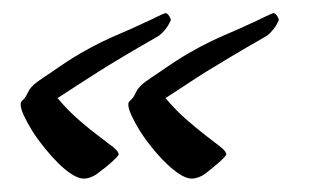

<svg xmlns="http://www.w3.org/2000/svg" viewBox="-20 -366 473 290"><path d="M159.2 -132.8Q159.2 -131.3 155 -127.2Q150.9 -123 145.3 -118.2Q139.6 -113.3 134 -109.1Q128.4 -105 126 -103Q122.1 -100.1 116.5 -98.1Q110.8 -96.2 106.9 -96.2Q98.6 -96.2 88.4 -102.8Q78.1 -109.4 67.6 -119.9Q57.1 -130.4 46.9 -143.1Q36.6 -155.8 28.8 -168.2Q21 -180.7 16.1 -191.4Q11.2 -202.1 11.2 -208Q11.2 -210.9 12 -212.2Q12.7 -213.4 14.2 -214.6Q15.6 -215.8 17.6 -218.3Q19.5 -220.7 22 -226.1Q25.9 -234.9 36.4 -242.4Q46.9 -250 56.2 -255.9Q82.5 -274.4 101.1 -285.2Q119.6 -295.9 134.8 -303.2Q149.9 -310.5 164.1 -316.4Q178.2 -322.3 196.8 -331.1Q199.2 -332 204.3 -334.5Q209.5 -336.9 214.8 -339.6Q220.2 -342.3 224.6 -344.2Q229 -346.2 230 -346.2Q232.9 -346.2 235.8 -341.3Q238.8 -336.4 237.8 -335Q237.3 -334 235.6 -330.6Q233.9 -327.1 231 -323.2Q228 -319.3 224.4 -315.7Q220.7 -312 216.8 -310.1Q186 -292.5 166 -280.5Q146 -268.6 130.4 -258.8Q114.7 -249 100.3 -239.5Q85.9 -230 66.9 -217.8Q83 -198.7 99.4 -184.6Q115.7 -170.4 129.2 -160.4Q142.6 -150.4 150.9 -143.8Q159.2 -137.2 159.2 -132.8ZM321.8 -132.8Q321.8 -131.3 317.6 -127.2Q313.5 -123 307.9 -118.2Q302.2 -113.3 296.9 -109.1Q291.5 -105 289.1 -103Q285.2 -100.1 279.5 -98.1Q273.9 -96.2 270 -96.2Q261.7 -96.2 251.5 -102.8Q241.2 -109.4 230.5 -119.9Q219.7 -130.4 209.5 -143.1Q199.2 -155.8 191.4 -168.2Q183.6 -180.7 178.7 -191.4Q173.8 -202.1 173.8 -208Q173.8 -210.9 174.8 -212.2Q175.8 -213.4 177.2 -214.6Q178.7 -215.8 180.7 -218.3Q182.6 -220.7 185.1 -226.1Q189 -234.9 199.5 -242.4Q210 -250 219.2 -255.9Q245.6 -274.4 264.2 -285.2Q282.7 -295.9 297.9 -303.2Q313 -310.5 327.1 -316.4Q341.3 -322.3 359.9 -331.1Q362.3 -332 367.4 -334.5Q372.6 -336.9 377.9 -339.6Q383.3 -342.3 387.7 -344.2Q392.1 -346.2 393.1 -346.2Q396 -346.2 398.9 -341.3Q401.9 -336.4 400.9 -335Q400.4 -334 398.7 -330.6Q397 -327.1 394 -323.2Q391.1 -319.3 387.5 -315.7Q383.8 -312 379.9 -310.1Q349.1 -292.5 329.1 -280.5Q309.1 -268.6 293.2 -258.8Q277.3 -249 263.2 -239.5Q249 -230 230 -217.8Q246.1 -198.7 262.5 -184.6Q278.8 -170.4 292 -160.4Q305.2 -150.4 313.5 -143.8Q321.8 -137.2 321.8 -132.8Z"/></svg>

Font: Mervale Script
Style: Regular
Weight: 400
Designer: Astigmatic (AOETI)
Foundry: Astigmatic (AOETI)
Version: Version 1.000